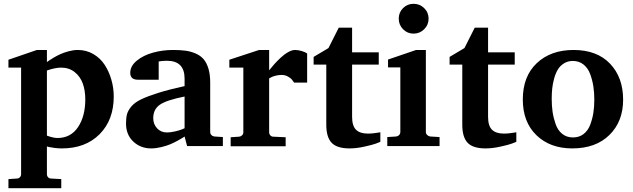

<svg xmlns="http://www.w3.org/2000/svg" viewBox="-20 -760 3292 999"><path d="M571.8 -257.8Q571.8 -135.7 498.3 -61.8Q424.8 12.2 301.8 12.2Q284.2 12.2 264.6 9.8Q245.1 7.3 234.4 4.9L224.1 2V146Q224.1 155.8 230.2 162.4Q236.3 168.9 246.1 168.9L298.8 171.9V219.2H23.9V171.9L67.9 168.9Q77.1 168.9 83.5 162.4Q89.8 155.8 89.8 146V-408.2H23.9V-449.2L171.9 -500H224.1V-437Q227.5 -439.5 233.4 -443.8Q239.3 -448.2 257.3 -459Q275.4 -469.7 293.5 -478Q311.5 -486.3 336.9 -493.2Q362.3 -500 384.8 -500Q428.7 -500 465.1 -479Q501.5 -458 524.2 -423.3Q546.9 -388.7 559.3 -345.9Q571.8 -303.2 571.8 -257.8ZM423.8 -243.2Q423.8 -288.6 410.9 -325Q397.9 -361.3 368.7 -384.8Q339.4 -408.2 297.9 -408.2Q282.2 -408.2 263.7 -404.3Q245.1 -400.4 234.4 -396.5L224.1 -393.1V-54.2Q257.8 -42 278.8 -42Q348.1 -42 386 -98.6Q423.8 -155.3 423.8 -243.2Z M1139.6 0H953.6L940.4 -49.8Q937 -47.4 930.7 -43.2Q924.3 -39.1 904.8 -28.3Q885.3 -17.6 865.7 -9.3Q846.2 -1 818.6 5.6Q791 12.2 766.6 12.2Q711.4 12.2 673.6 -23.4Q635.7 -59.1 635.7 -117.2Q635.7 -147 641.1 -166.5Q646.5 -186 663.8 -206.5Q681.2 -227.1 714.6 -243.2Q748 -259.3 803 -276.6Q857.9 -293.9 940.4 -312V-351.1Q940.4 -443.8 848.6 -443.8Q836.9 -443.8 826.2 -442.9Q815.4 -441.9 810.5 -440.9L805.7 -439.9V-345.2H697.8Q657.7 -345.2 657.7 -380.9Q657.7 -416.5 691.7 -444.3Q725.6 -472.2 775.9 -486.1Q826.2 -500 880.4 -500Q917.5 -500 944.8 -496.3Q972.2 -492.7 997.8 -481.7Q1023.4 -470.7 1039.3 -452.1Q1055.2 -433.6 1064.5 -403.1Q1073.7 -372.6 1073.7 -330.1V-73.2Q1073.7 -64 1080.1 -57.4Q1086.4 -50.8 1095.7 -49.8L1139.6 -46.9ZM940.4 -92.8V-257.8Q845.2 -238.8 811.3 -214.8Q777.3 -190.9 777.3 -145Q777.3 -113.8 797.4 -92.3Q817.4 -70.8 848.6 -70.8Q867.7 -70.8 890.6 -76.2Q913.6 -81.5 926.8 -86.9Z M1578.1 -330.1H1510.3Q1502.9 -340.8 1497.8 -347.2Q1492.7 -353.5 1478 -361.8Q1463.4 -370.1 1445.3 -370.1Q1428.2 -370.1 1412.1 -365.7Q1396 -361.3 1388.2 -356.4L1380.4 -352.1V-71.8Q1380.4 -62.5 1386.5 -55.7Q1392.6 -48.8 1402.3 -48.8L1466.3 -45.9V1H1180.2V-45.9L1224.1 -48.8Q1233.4 -49.8 1239.7 -56.2Q1246.1 -62.5 1246.1 -71.8V-408.2H1173.3V-449.2L1328.1 -500H1380.4V-394Q1392.1 -409.2 1406 -424.8Q1419.9 -440.4 1439.2 -458.7Q1458.5 -477.1 1478.8 -488.5Q1499 -500 1515.1 -500Q1531.7 -500 1550 -494.4Q1568.4 -488.8 1578.1 -481.9Z M1959 -22Q1950.2 -18.1 1934.8 -12.5Q1919.4 -6.8 1877.2 2.7Q1835 12.2 1798.8 12.2Q1733.4 12.2 1705.6 -17.1Q1677.7 -46.4 1677.7 -110.8V-423.8H1611.8V-463.9L1689 -509.8L1742.7 -616.2H1812V-487.8H1950.7V-423.8H1812V-151.9Q1812 -105.5 1832.3 -85.2Q1852.5 -64.9 1894 -64.9Q1908.2 -64.9 1924.6 -66.7Q1940.9 -68.4 1950.2 -70.3L1959 -71.8Z M2187 -717.8Q2210 -695.3 2210 -663.1Q2210 -630.9 2187 -607.9Q2164.1 -585 2131.8 -585Q2099.6 -585 2077.1 -607.9Q2054.7 -630.9 2054.7 -663.1Q2054.7 -695.3 2077.1 -717.8Q2099.6 -740.2 2131.8 -740.2Q2164.1 -740.2 2187 -717.8ZM2267.1 0H1995.1V-46.9L2041 -49.8Q2050.3 -50.8 2056.6 -57.4Q2063 -64 2063 -73.2V-409.2H1999V-450.2L2145 -500H2195.8V-73.2Q2195.8 -64.5 2202.6 -57.6Q2209.5 -50.8 2218.8 -49.8L2267.1 -46.9Z M2666.5 -22Q2657.7 -18.1 2642.3 -12.5Q2627 -6.8 2584.7 2.7Q2542.5 12.2 2506.3 12.2Q2440.9 12.2 2413.1 -17.1Q2385.3 -46.4 2385.3 -110.8V-423.8H2319.3V-463.9L2396.5 -509.8L2450.2 -616.2H2519.5V-487.8H2658.2V-423.8H2519.5V-151.9Q2519.5 -105.5 2539.8 -85.2Q2560.1 -64.9 2601.6 -64.9Q2615.7 -64.9 2632.1 -66.7Q2648.4 -68.4 2657.7 -70.3L2666.5 -71.8Z M3222.2 -241.2Q3222.2 -127.9 3151.1 -57.9Q3080.1 12.2 2957.5 12.2Q2842.3 12.2 2771.2 -56.4Q2700.2 -125 2700.2 -242.2Q2700.2 -362.8 2772.9 -431.4Q2845.7 -500 2964.4 -500Q3085.9 -500 3154.1 -428.7Q3222.2 -357.4 3222.2 -241.2ZM3072.3 -242.2Q3072.3 -277.8 3067.4 -310.1Q3062.5 -342.3 3051 -373.8Q3039.6 -405.3 3016.4 -424.1Q2993.2 -442.9 2960.4 -442.9Q2934.6 -442.9 2914.6 -430.4Q2894.5 -418 2882.8 -398.7Q2871.1 -379.4 2863.5 -352.3Q2856 -325.2 2853.3 -299.8Q2850.6 -274.4 2850.6 -246.1Q2850.6 -209.5 2855.2 -177.7Q2859.9 -146 2871.1 -114Q2882.3 -82 2905.3 -63.5Q2928.2 -44.9 2961.4 -44.9Q2993.7 -44.9 3016.6 -62.7Q3039.6 -80.6 3051 -111.1Q3062.5 -141.6 3067.4 -173.3Q3072.3 -205.1 3072.3 -242.2Z"/></svg>

Font: Veleka
Style: Bold
Weight: 700
Designer: Stefan Peev, Context Ltd, 2016; SIL International, 1997-2014.
Foundry: Stefan Peev, Context Ltd, 2016
Version: Version 1.000